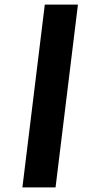

<svg xmlns="http://www.w3.org/2000/svg" viewBox="-20 -770 393 840"><path d="M176 -750H321L223 50H78Z"/></svg>

Font: Haskoy ExtraBold
Style: Italic
Weight: 800
Designer: Ertekin Erdin
Foundry: Ertekin Erdin
Version: Version 2.000; ttfautohint (v1.8.4.7-5d5b)